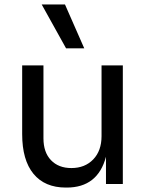

<svg xmlns="http://www.w3.org/2000/svg" viewBox="-20 -830 668 866"><path d="M80 -225V-535H176V-206Q176 -143 210 -107.5Q244 -72 302 -72Q363 -72 400.5 -111Q438 -150 438 -216V-535H534V0H458V-123Q421 16 281 16H277Q182 16 131 -46Q80 -108 80 -225ZM168 -810H273L360 -612H278Z"/></svg>

Font: Sora-SIA
Style: Regular
Weight: 400
Designer: Jonathan Barnbrook, Julián Moncada
Foundry: Barnbrook Fonts
Version: Version 2.000